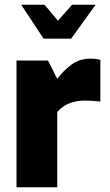

<svg xmlns="http://www.w3.org/2000/svg" viewBox="-20 -795 467 815"><path d="M50 0V-538H184L223 -460Q249 -495 283 -520.5Q317 -546 364 -546Q373 -546 384.5 -545Q396 -544 406 -541V-364Q390 -366 373 -367Q356 -368 341 -368Q315 -368 293.5 -362.5Q272 -357 254.5 -346.5Q237 -336 223 -319V0ZM165 -631 70 -775H169L226 -707L286 -775H386L282 -631Z"/></svg>

Font: Exo Thin ExtraBold
Style: Regular
Weight: 800
Version: Version 2.000